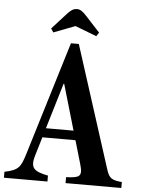

<svg xmlns="http://www.w3.org/2000/svg" viewBox="-78 -998 766 1046"><g transform="rotate(5 305.0 -475.0)"><path d="M182.5 -812 300 -857 417.5 -812 431 -832.5 351.5 -919C332 -940 318 -950 300.5 -950C280 -950 266.5 -939.5 247.5 -919L169 -832.5ZM283.5 -761.5 94.5 -142C71 -65.5 60.5 -48.5 -16.5 -32.5V0H221.5V-32.5C139 -48 122.5 -69.5 143 -137.5L173 -237.5H354L391.5 -109C411.5 -41 392.5 -36 320.5 -32.5V0H625.5V-32.5C568.5 -37.5 555.5 -48 541 -92.5L326.5 -761.5ZM263 -538.5H266L339 -288.5H188Z"/></g></svg>

Font: Libre Caslon Condensed SemiBold
Style: Regular
Weight: 600
Designer: Pablo Impallari, Rodrigo Fuenzalida, Katja Schimmel, Ertekin Erdin
Foundry: Pablo Impallari, Rodrigo Fuenzalida
Version: Version 2.000;gftools[0.9.33]